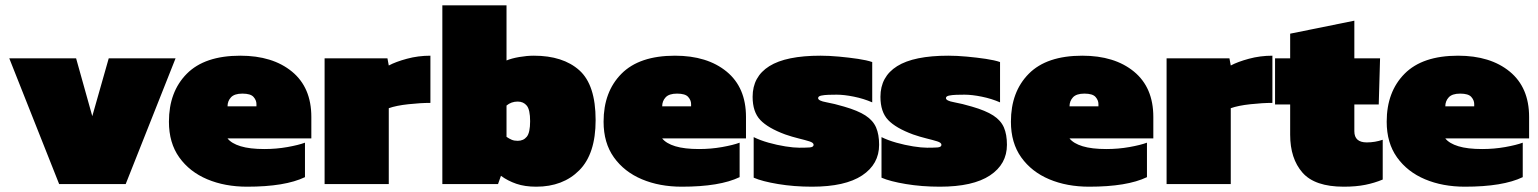

<svg xmlns="http://www.w3.org/2000/svg" viewBox="-20 -694 5801 724"><path d="M203 0 15 -474H267L328 -256L390 -474H642L454 0Z M912 10Q828 10 761.5 -18Q695 -46 656 -100.5Q617 -155 617 -235Q617 -348 684.5 -416Q752 -484 886 -484Q1008 -484 1081 -424Q1154 -364 1154 -253V-172H838Q853 -153 887.5 -142.5Q922 -132 977 -132Q1022 -132 1064 -139.5Q1106 -147 1130 -156V-26Q1055 10 912 10ZM838 -293H947V-302Q947 -316 936 -328.5Q925 -341 894 -341Q864 -341 851 -327Q838 -313 838 -293Z M1204 0V-474H1441L1446 -447Q1472 -461 1514.5 -472.5Q1557 -484 1603 -484V-306Q1566 -306 1520 -301Q1474 -296 1446 -286V0Z M2002 10Q1959 10 1927 -1Q1895 -12 1869 -31L1858 0H1648V-674H1890V-466Q1909 -474 1938 -479Q1967 -484 1993 -484Q2103 -484 2164.5 -429Q2226 -374 2226 -241Q2226 -114 2164.5 -52Q2103 10 2002 10ZM1932 -163Q1954 -163 1966.5 -178.5Q1979 -194 1979 -237Q1979 -280 1966.5 -295.5Q1954 -311 1932 -311Q1908 -311 1890 -296V-178Q1900 -171 1909.5 -167Q1919 -163 1932 -163Z M2551 10Q2467 10 2400.5 -18Q2334 -46 2295 -100.5Q2256 -155 2256 -235Q2256 -348 2323.5 -416Q2391 -484 2525 -484Q2647 -484 2720 -424Q2793 -364 2793 -253V-172H2477Q2492 -153 2526.5 -142.5Q2561 -132 2616 -132Q2661 -132 2703 -139.5Q2745 -147 2769 -156V-26Q2694 10 2551 10ZM2477 -293H2586V-302Q2586 -316 2575 -328.5Q2564 -341 2533 -341Q2503 -341 2490 -327Q2477 -313 2477 -293Z M3042 10Q2974 10 2914 0Q2854 -10 2822 -24V-177Q2846 -165 2878 -156Q2910 -147 2941.5 -142Q2973 -137 2994 -137Q3017 -137 3032.5 -138Q3048 -139 3048 -148Q3048 -156 3032 -161Q3016 -166 2991.5 -172Q2967 -178 2941 -187Q2876 -211 2847 -241.5Q2818 -272 2818 -329Q2818 -405 2881 -444.5Q2944 -484 3074 -484Q3106 -484 3144 -480.5Q3182 -477 3215.5 -472Q3249 -467 3269 -460V-308Q3237 -322 3200 -329.5Q3163 -337 3135 -337Q3121 -337 3104.5 -336.5Q3088 -336 3076.5 -333.5Q3065 -331 3065 -324Q3065 -314 3095.5 -308.5Q3126 -303 3163 -292Q3215 -277 3243.5 -258.5Q3272 -240 3283.5 -213.5Q3295 -187 3295 -148Q3295 -75 3231 -32.5Q3167 10 3042 10Z M3524 10Q3456 10 3396 0Q3336 -10 3304 -24V-177Q3328 -165 3360 -156Q3392 -147 3423.5 -142Q3455 -137 3476 -137Q3499 -137 3514.5 -138Q3530 -139 3530 -148Q3530 -156 3514 -161Q3498 -166 3473.5 -172Q3449 -178 3423 -187Q3358 -211 3329 -241.5Q3300 -272 3300 -329Q3300 -405 3363 -444.5Q3426 -484 3556 -484Q3588 -484 3626 -480.5Q3664 -477 3697.5 -472Q3731 -467 3751 -460V-308Q3719 -322 3682 -329.5Q3645 -337 3617 -337Q3603 -337 3586.5 -336.5Q3570 -336 3558.5 -333.5Q3547 -331 3547 -324Q3547 -314 3577.5 -308.5Q3608 -303 3645 -292Q3697 -277 3725.5 -258.5Q3754 -240 3765.5 -213.5Q3777 -187 3777 -148Q3777 -75 3713 -32.5Q3649 10 3524 10Z M4087 10Q4003 10 3936.5 -18Q3870 -46 3831 -100.5Q3792 -155 3792 -235Q3792 -348 3859.5 -416Q3927 -484 4061 -484Q4183 -484 4256 -424Q4329 -364 4329 -253V-172H4013Q4028 -153 4062.5 -142.5Q4097 -132 4152 -132Q4197 -132 4239 -139.5Q4281 -147 4305 -156V-26Q4230 10 4087 10ZM4013 -293H4122V-302Q4122 -316 4111 -328.5Q4100 -341 4069 -341Q4039 -341 4026 -327Q4013 -313 4013 -293Z M4379 0V-474H4616L4621 -447Q4647 -461 4689.5 -472.5Q4732 -484 4778 -484V-306Q4741 -306 4695 -301Q4649 -296 4621 -286V0Z M5047 10Q4938 10 4891.5 -43Q4845 -96 4845 -186V-300H4788V-474H4845V-567L5087 -616V-474H5184L5179 -300H5087V-199Q5087 -157 5134 -157Q5165 -157 5194 -167V-17Q5163 -4 5128 3Q5093 10 5047 10Z M5504 10Q5420 10 5353.5 -18Q5287 -46 5248 -100.5Q5209 -155 5209 -235Q5209 -348 5276.5 -416Q5344 -484 5478 -484Q5600 -484 5673 -424Q5746 -364 5746 -253V-172H5430Q5445 -153 5479.5 -142.5Q5514 -132 5569 -132Q5614 -132 5656 -139.5Q5698 -147 5722 -156V-26Q5647 10 5504 10ZM5430 -293H5539V-302Q5539 -316 5528 -328.5Q5517 -341 5486 -341Q5456 -341 5443 -327Q5430 -313 5430 -293Z"/></svg>

Font: Boz Display
Style: Regular
Weight: 900
Version: Version 2.000; ttfautohint (v1.8.3)